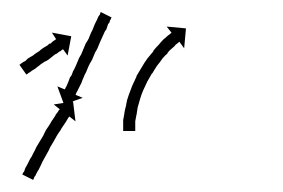

<svg xmlns="http://www.w3.org/2000/svg" viewBox="-20 -288 469 318"><path d="M13 -181Q14 -182 15 -183Q16 -183 18 -185Q20 -186 22 -187Q23 -188 26 -191Q28 -192 31 -194Q33 -195 34.5 -196Q36 -197 37 -198Q41 -201 43 -202Q45 -203 48 -206Q52 -209 54 -210Q56 -211 59 -213Q60 -214 61 -215Q62 -216 64 -216Q65 -217 67 -219Q68 -220 69 -220.5Q70 -221 70 -221Q72 -222 72 -223Q72 -222 73 -223L66 -234L98 -228L92 -196L84 -207Q84 -206 84 -206Q84 -206 82 -205Q81 -204 80.5 -203.5Q80 -203 79 -203Q76 -201 75 -200Q74 -199 72.5 -198.5Q71 -198 70 -197Q69 -196 67.5 -195Q66 -194 65 -193Q64 -192 62.5 -191Q61 -190 60 -189Q58 -188 56.5 -187Q55 -186 54 -186Q50 -183 48 -182Q46 -180 43 -178Q39 -175 38 -174Q35 -172 33 -171Q32 -170 31 -169.5Q30 -169 29 -168Q28 -168 26 -166Q26 -166 24 -165Q24 -165 24 -164L12 -181Q12 -181 12.5 -181Q13 -181 13 -181ZM164 -258Q164 -257 163.5 -256Q163 -255 162 -254Q162 -252 161 -250.5Q160 -249 159 -248Q158 -245 156 -239Q154 -237 153 -234.5Q152 -232 151 -230Q149 -226 146 -219Q145 -216 143.5 -213Q142 -210 141 -207Q139 -204 137.5 -201Q136 -198 135 -195Q134 -192 132.5 -189Q131 -186 129 -183Q128 -181 126.5 -178Q125 -175 124 -172Q123 -169 121.5 -166.5Q120 -164 119 -161Q118 -159 117 -156.5Q116 -154 115 -151Q114 -149 113 -147Q112 -145 111 -143Q109 -139 108 -137Q107 -136 106 -133Q106 -132 105 -131L117 -126L86 -115L75 -145L87 -140Q87 -140 88 -141Q88 -142 90 -145Q92 -150 93 -152Q95 -158 96 -160Q98 -162 99 -164.5Q100 -167 101 -170Q103 -173 106 -180Q107 -183 108.5 -186Q110 -189 111 -192Q113 -195 114.5 -198Q116 -201 117 -204Q118 -207 119.5 -210Q121 -213 122 -216Q124 -219 125.5 -221.5Q127 -224 128 -227Q131 -235 133 -238Q136 -245 137 -248Q138 -250 139 -252Q140 -254 141 -256Q142 -258 142.5 -259.5Q143 -261 144 -262Q145 -263 145.5 -264Q146 -265 146 -266Q146 -267 147 -268L165 -259Q165 -259 164.5 -258.5Q164 -258 164 -258ZM18 -1Q18 -2 20 -4Q21 -7 22 -10Q24 -13 26 -17Q28 -21 30 -25Q33 -29 35 -34Q38 -39 40 -44Q43 -49 46 -54Q49 -59 52 -64Q54 -69 57 -74Q57 -74 57 -74Q57 -74 57 -74Q57 -74 57 -74Q57 -74 57 -74Q60 -78 63 -83Q63 -83 63 -83Q63 -83 63 -83Q63 -83 63 -83Q63 -83 63 -83Q65 -87 68 -91Q68 -91 68 -91Q68 -91 68 -91Q68 -91 68 -91Q68 -91 68 -91Q70 -94 72 -97Q72 -97 72 -97Q72 -97 72 -97Q72 -98 72 -98Q72 -98 72 -98Q74 -100 76 -103Q76 -103 76 -103Q76 -103 76 -103Q76 -103 76 -103Q76 -103 76 -103Q77 -105 78 -106Q78 -106 78 -106Q78 -106 78 -106Q78 -106 78 -106Q78 -106 78 -106Q79 -107 79 -107L69 -115L101 -120L105 -87L95 -95Q95 -95 94 -94Q94 -94 94 -94Q94 -94 94 -94Q94 -94 94 -94Q94 -94 94 -94Q93 -93 92 -91Q92 -91 92 -91Q92 -91 92 -91Q92 -91 92 -91Q92 -91 92 -91Q91 -89 89 -86Q89 -86 89 -86Q89 -86 89 -86Q89 -86 89 -86Q89 -86 89 -86Q87 -83 85 -80Q85 -80 85 -80Q85 -80 85 -80Q85 -80 85 -80Q85 -80 85 -80Q82 -76 80 -72Q80 -72 80 -72Q80 -72 80 -72Q80 -72 80 -72Q80 -72 80 -72Q77 -68 74 -63Q74 -63 74 -63Q74 -63 74 -63Q74 -63 74 -63Q74 -63 74 -63Q72 -59 69 -54Q66 -49 63 -44Q61 -39 58 -34Q55 -29 53 -25Q50 -20 48 -15Q46 -11 44 -7Q42 -4 40 0Q39 3 37 5Q36 7 36 8Q35 9 35 10L17 1Q17 0 18 -1ZM184 -73Q184 -73 184 -73Q184 -73 184 -73Q184 -73 184 -73Q184 -73 184 -73Q184 -76 184 -79Q184 -79 184 -79Q184 -79 184 -79Q184 -79 184 -79Q184 -79 184 -79Q184 -84 184 -88Q184 -88 184 -88.5Q184 -89 184 -89Q184 -89 184 -89Q184 -89 184 -89Q185 -94 186 -100Q186 -100 186 -100Q186 -100 186 -101Q186 -101 186 -101Q186 -101 186 -101Q187 -107 189 -114Q189 -114 189 -114.5Q189 -115 189 -115Q189 -115 189 -115Q189 -115 189 -115Q190 -122 193 -130Q193 -130 193 -130Q193 -130 193 -130Q193 -130 193 -130Q193 -130 193 -130Q196 -138 199 -146Q199 -146 199 -146Q199 -146 199 -146Q199 -146 199 -146Q199 -146 199 -146Q203 -154 206 -161Q206 -161 206 -161.5Q206 -162 206 -162Q206 -162 206 -162Q206 -162 206 -162Q210 -169 215 -177Q215 -177 215 -177Q215 -177 215 -177Q215 -177 215 -177Q215 -177 215 -177Q219 -184 224 -191Q224 -191 224 -191Q224 -191 224 -191Q224 -191 224 -191Q224 -191 224 -191Q229 -197 234 -203Q234 -203 234 -203Q234 -203 234 -203Q234 -204 234 -204Q234 -204 234 -204Q238 -209 243 -214Q243 -214 243 -214Q243 -214 243 -214Q243 -214 243 -214Q243 -214 243 -214Q247 -219 251 -223Q251 -223 251 -223Q251 -223 251 -223Q251 -223 251 -223Q251 -223 251 -223Q255 -226 258 -229Q258 -229 258 -229Q258 -229 258 -229Q258 -229 258 -229Q258 -229 258 -229Q261 -231 263 -233Q263 -233 263 -233Q263 -233 263 -233Q263 -233 263 -233Q263 -233 263 -233Q264 -233 264 -234L256 -244L288 -241L285 -208L277 -219Q276 -218 275 -217Q275 -217 275 -217Q275 -217 275 -217Q275 -217 275 -217Q275 -217 275 -217Q274 -216 271 -214Q271 -214 271 -214Q271 -214 271 -214Q271 -214 271 -214Q271 -214 271 -214Q269 -211 265 -208Q265 -208 265 -208Q265 -208 265 -208Q265 -208 265 -208Q265 -208 265 -208Q261 -205 257 -200Q257 -200 257 -200Q257 -200 258 -200Q258 -200 258 -200Q258 -200 258 -200Q253 -196 249 -191Q249 -191 249 -191Q249 -191 249 -191Q249 -191 249 -191Q249 -191 249 -191Q245 -185 240 -179Q240 -179 240 -179Q240 -179 240 -179Q240 -179 240 -179Q240 -179 240 -179Q236 -173 232 -166Q232 -166 232 -166Q232 -166 232 -167Q232 -167 232 -167Q232 -167 232 -167Q228 -160 224 -153Q224 -153 224 -153Q224 -153 224 -153Q224 -153 224 -153Q224 -153 224 -153Q221 -146 217 -138Q217 -138 217 -138Q217 -138 217 -138Q217 -138 217 -138Q217 -138 217 -138Q214 -131 212 -124Q212 -124 212 -124Q212 -124 212 -124Q212 -124 212 -124Q212 -124 212 -124Q210 -117 208 -110Q208 -110 208 -110Q208 -110 208 -110Q208 -110 208 -110Q208 -110 208 -110Q207 -104 206 -97Q206 -97 206 -97.5Q206 -98 206 -98Q206 -98 206 -98Q206 -98 206 -98Q205 -92 204 -87Q204 -87 204 -87Q204 -87 204 -87Q204 -87 204 -87Q204 -87 204 -87Q204 -82 204 -78Q204 -78 204 -78Q204 -78 204 -78Q204 -79 204 -79Q204 -79 204 -79Q204 -75 204 -73Q204 -73 204 -73Q204 -73 204 -73Q204 -73 204 -73Q204 -73 204 -73Q204 -72 204 -71H184Q184 -72 184 -73Z"/></svg>

Font: FRB American Cursive Just Arrows Light
Style: Italic
Weight: 300
Italic angle: -25°
Version: Version 2.0;Modular Font Editor K font №1